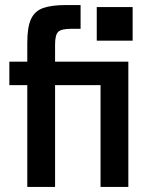

<svg xmlns="http://www.w3.org/2000/svg" viewBox="-20 -740 590 760"><path d="M88 0V-403H17V-496H88V-571Q88 -633 103 -665Q118 -697 151.5 -708.5Q185 -720 241 -720H299V-626H262Q223 -626 210.5 -614Q198 -602 198 -564V-496H488V0H378V-403H198V0ZM363 -579V-712H505V-579Z"/></svg>

Font: HostGroteskMedium
Style: Regular
Weight: 500
Designer: Doukan Karapınar based on Poppins by Indian Type Foundry, Jonny Pinhorn
Foundry: Element Type
Version: Version 1.001; ttfautohint (v1.8.4.7-5d5b)